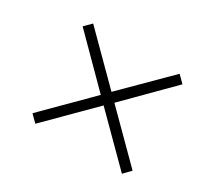

<svg xmlns="http://www.w3.org/2000/svg" viewBox="-93 -668 719 672"><g transform="rotate(30 266.5 -332.5)"><path d="M461 -130 286 -305 111 -130 84 -157 259 -332 84 -508 111 -535 286 -360 461 -534 488 -507 314 -332 488 -158Z"/></g></svg>

Font: Source Serif 4 SmText Light
Style: Italic
Weight: 300
Italic angle: -12°
Designer: Frank Grießhammer
Foundry: Adobe
Version: Version 4.005;hotconv 1.1.0;makeotfexe 2.6.0